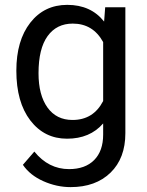

<svg xmlns="http://www.w3.org/2000/svg" viewBox="-20 -558 601 786"><path d="M46.9 -268.6Q46.9 -392.1 104 -465.1Q161.1 -538.1 255.4 -538.1Q352.1 -538.1 406.2 -469.7L410.6 -528.3H493.2V-12.7Q493.2 89.8 432.4 148.9Q371.6 208 269 208Q211.9 208 157.2 183.6Q102.5 159.2 73.7 116.7L120.6 62.5Q178.7 134.3 262.7 134.3Q328.6 134.3 365.5 97.2Q402.3 60.1 402.3 -7.3V-52.7Q348.1 9.8 254.4 9.8Q161.6 9.8 104.2 -64.9Q46.9 -139.6 46.9 -268.6ZM137.7 -258.3Q137.7 -168.9 174.3 -117.9Q210.9 -66.9 276.9 -66.9Q362.3 -66.9 402.3 -144.5V-385.7Q360.8 -461.4 277.8 -461.4Q211.9 -461.4 174.8 -410.2Q137.7 -358.9 137.7 -258.3Z"/></svg>

Font: Vazir FD
Style: FD
Weight: 400
Foundry: Based on Dejavu fonts, by Saber Rastikerdar
Version: Version 26.0.0